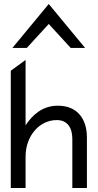

<svg xmlns="http://www.w3.org/2000/svg" viewBox="-20 -941 490 961"><path d="M42 -701H114L224 -821L334 -701H406L224 -921ZM415 0V-253C415 -348 365 -412 270 -412C192 -412 143 -366 108 -314V-641L34 -587V0H108V-156C108 -212 127 -257 154 -288C178 -316 216 -340 264 -340C319 -340 342 -300 342 -245V0Z"/></svg>

Font: Charger
Style: Regular
Weight: 400
Designer: Jasper
Foundry: Cannot Into Space Fonts
Version: Version 0.98